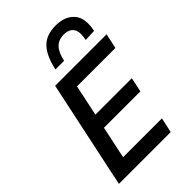

<svg xmlns="http://www.w3.org/2000/svg" viewBox="-280 -1086 1196 1196"><g transform="rotate(-45 318.0 -488.0)"><path d="M32 0Q44 -58 55.5 -112.8Q67 -167.5 81.5 -234.5L132 -472.5Q146.5 -541 158.5 -597Q170 -652.5 183 -713H636.5L615 -614H276.5Q269 -577 261 -539Q253 -501 243.5 -457.5L233.5 -408.5H554L534 -313H213L200.5 -253Q191 -210 183.2 -172.8Q175.5 -135.5 168 -99H510L488 0ZM519.5 -780Q525 -805.5 525 -825.5Q525 -855 513 -872.5Q492.5 -901 446.5 -901Q400 -901 372.5 -872Q345 -843 332.5 -783.5H256.5Q276.5 -880 321.2 -928.2Q366 -976.5 450 -976.5Q533 -976.5 575 -927.5Q603 -894.5 603 -840.5Q603 -814.5 596.5 -783.5Z"/></g></svg>

Font: Heraclito Medium
Style: Italic
Weight: 500
Italic angle: -12°
Designer: Kostas Bartsokas (font) & Cristiano Sobral (main changes)
Foundry: Kostas Bartsokas (font) & Cristiano Sobral (main changes)
Version: Version 1.00;July 8, 2020;FontCreator 13.0.0.2655 64-bit